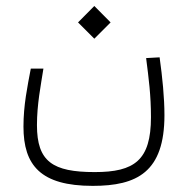

<svg xmlns="http://www.w3.org/2000/svg" viewBox="-20 -455 626 639"><path d="M288.6 163.6C436 163.6 527.3 117.7 527.3 -71.8C527.3 -129.9 520.5 -197.8 511.2 -264.2L466.3 -261.7C475.1 -192.4 482.4 -138.7 482.4 -64.9C482.4 78.6 427.2 117.7 295.4 117.7C155.3 117.7 103 83 103 -38.6C103 -107.9 115.7 -169.9 124.5 -226.6H82.5C71.3 -167.5 58.1 -105 58.1 -33.7C58.1 95.2 115.2 163.6 288.6 163.6ZM293.9 -326.2 348.1 -380.4 293.9 -435.1 239.7 -380.4Z"/></svg>

Font: Cascadia Code PL ExtraLight
Style: Regular
Weight: 200
Monospace: yes
Designer: Aaron Bell
Foundry: Saja Typeworks
Version: Version 2404.023